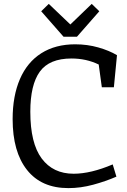

<svg xmlns="http://www.w3.org/2000/svg" viewBox="-20 -958 652 988"><path d="M45 -345Q45 -464 82.5 -551Q120 -638 192.5 -684Q265 -730 367 -730Q429 -730 485.5 -714Q542 -698 582 -674L566 -509H504L488 -626Q424 -657 348 -657Q234 -657 185 -589.5Q136 -522 136 -383Q136 -221 194.5 -142.5Q253 -64 359 -64Q447 -64 560 -112L579 -49Q524 -25 459.5 -7.5Q395 10 332 10Q193 10 119 -83.5Q45 -177 45 -345ZM491 -900 376 -769H307L192 -900L231 -938L342 -832L452 -938Z"/></svg>

Font: Enriqueta
Style: Regular
Weight: 400
Designer: Viviana Monsalve, Gustavo Ibarra
Foundry: 72Puntos
Version: Version 2.000